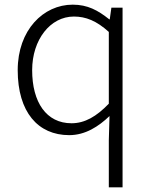

<svg xmlns="http://www.w3.org/2000/svg" viewBox="-20 -567 645 824"><path d="M447 237H506V-534H458L451 -484H449C400 -523 356 -547 292 -547C166 -547 56 -438 56 -266C56 -86 143 13 277 13C346 13 403 -24 450 -69L447 35ZM287 -38C179 -38 118 -128 118 -266C118 -397 196 -496 297 -496C348 -496 394 -478 447 -430V-122C394 -67 344 -38 287 -38Z"/></svg>

Font: Noto Sans SC Light
Style: Regular
Weight: 300
Designer: Ryoko NISHIZUKA 西塚涼子 (kana, bopomofo & ideographs); Paul D. Hunt (Latin, Greek & Cyrillic); Sandoll Communications 산돌커뮤니
Foundry: Adobe
Version: Version 2.004;hotconv 1.0.118;makeotfexe 2.5.65603